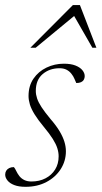

<svg xmlns="http://www.w3.org/2000/svg" viewBox="-21 -710 392 740"><path d="M32.5 -66Q37 -61 41.5 -51.2Q46 -41.5 53.5 -31.5Q61.5 -21.5 73 -16Q84.5 -10.5 100 -10.5Q131 -10.5 154.5 -22.8Q178 -35 191.5 -56.8Q205 -78.5 205 -107.5Q205 -122.5 200 -138.5Q195 -154.5 182.5 -174.5Q170 -194.5 147.5 -221.5Q125.5 -248 112.5 -269Q99.5 -290 94.2 -307.2Q89 -324.5 89 -340Q89 -379 108 -406.8Q127 -434.5 158.2 -449.5Q189.5 -464.5 225 -464.5Q252 -464.5 269.8 -457.5Q287.5 -450.5 296.5 -439.5Q305.5 -428.5 305.5 -416.5Q305.5 -409 302 -402.8Q298.5 -396.5 291.2 -393.2Q284 -390 273 -390Q270 -396 266 -406Q262 -416 254 -426Q246 -436 235 -441.5Q224 -447 208.5 -447Q170 -447 143.5 -424.5Q117 -402 117 -359.5Q117 -345.5 122 -330.5Q127 -315.5 139.2 -296.8Q151.5 -278 173.5 -251.5Q196 -225.5 208.8 -204Q221.5 -182.5 227.2 -163.8Q233 -145 233 -127Q233 -89.5 213 -58.2Q193 -27 158 -8.5Q123 10 77.5 10Q51 10 33.8 3.2Q16.5 -3.5 7.8 -14.5Q-1 -25.5 -1 -37Q-1 -45.5 3 -52Q7 -58.5 14.5 -62.2Q22 -66 32.5 -66ZM96 -526 260 -690.5H287L350.5 -526H335L257.5 -661H280L116.5 -526Z"/></svg>

Font: Newsreader 36pt ExtraLight
Style: Italic
Weight: 250
Italic angle: -17°
Designer: Hugues Gentile
Foundry: Production Type
Version: Version 1.003